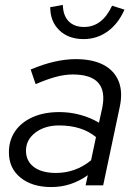

<svg xmlns="http://www.w3.org/2000/svg" viewBox="-20 -749 546 776"><path d="M187 7Q110 7 63 -31Q16 -69 16 -133Q16 -182 41 -218.5Q66 -255 112 -275.5Q158 -296 220 -296Q264 -296 305.5 -284.5Q347 -273 380 -253L393 -312Q407 -380 377.5 -414Q348 -448 274 -448Q242 -448 206.5 -438.5Q171 -429 124 -409L104 -468Q156 -490 201 -500Q246 -510 286 -510Q354 -510 398 -487Q442 -464 459.5 -420.5Q477 -377 464 -317L397 0H326L335 -41Q301 -17 264.5 -5Q228 7 187 7ZM206 -50Q245 -50 280.5 -62.5Q316 -75 348 -101L368 -195Q311 -242 219 -242Q161 -242 123 -213Q85 -184 85 -140Q85 -98 117 -74Q149 -50 206 -50ZM318 -591Q257 -591 220 -626.5Q183 -662 183 -720L234 -729Q235 -686 257.5 -663Q280 -640 320 -640Q393 -640 433 -726L483 -710Q458 -653 415 -622Q372 -591 318 -591Z"/></svg>

Font: Red Hat Display VF
Style: Italic
Weight: 300
Italic angle: -12°
Designer: Pentagram, MCKL
Foundry: Pentagram, MCKL
Version: Version 1.023